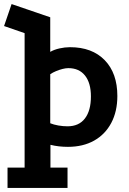

<svg xmlns="http://www.w3.org/2000/svg" viewBox="-53 -700 635 944"><path d="M194 -445Q213 -456 239.5 -462Q266 -468 291 -468Q400 -468 462 -404Q524 -340 524 -228Q524 -152 494 -95.5Q464 -39 409.5 -8.5Q355 22 281 22Q258 22 236.5 19.5Q215 17 195 12V124H279V224H-16V124H68V-537L-33 -572L4 -680L194 -615ZM194 -94Q211 -87 234 -83Q257 -79 279 -79Q335 -79 364.5 -117.5Q394 -156 394 -226Q394 -292 365 -328.5Q336 -365 283 -365Q270 -365 254.5 -361Q239 -357 223 -350.5Q207 -344 194 -335Z"/></svg>

Font: Podkova ExtraBold
Style: Regular
Weight: 800
Designer: Ilya Yudin
Foundry: Cyreal (www.cyreal.org)
Version: Version 2.103